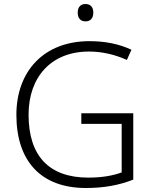

<svg xmlns="http://www.w3.org/2000/svg" viewBox="-20 -1024 764 961"><path d="M408 -1004C383 -1004 369 -988 369 -961C369 -933 383 -917 408 -917C433 -917 447 -933 447 -961C447 -988 433 -1004 408 -1004ZM387 -457V-404H589V-161C545 -145 492 -135 422 -135C226 -135 123 -243 123 -450C123 -638 236 -766 425 -766C491 -766 555 -751 615 -724L638 -775C576 -804 506 -818 428 -818C198 -818 62 -666 62 -449C62 -219 184 -83 410 -83C500 -83 576 -97 647 -125V-457Z"/></svg>

Font: Noto Sans Telugu UI Light
Style: Regular
Weight: 300
Designer: Jelle Bosma - Monotype Design Team
Foundry: Monotype Imaging Inc.
Version: Version 2.005